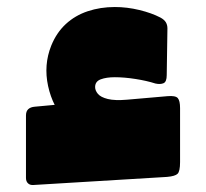

<svg xmlns="http://www.w3.org/2000/svg" viewBox="-20 -504 587 547"><path d="M76 23Q66 24 60 18.5Q54 13 54 3V-175Q54 -187 60.5 -193Q67 -199 79 -200L176 -209L169 -158Q130 -199 117 -259Q104 -319 126 -374Q141 -411 167.5 -435.5Q194 -460 230 -472Q266 -484 307 -484Q342 -484 377 -475.5Q412 -467 437 -454Q448 -448 452.5 -440.5Q457 -433 457 -423L455 -290Q455 -271 446 -267Q437 -263 423 -266Q398 -274 366 -279Q334 -284 307 -284Q283 -284 267 -278Q251 -272 251 -256Q251 -246 259 -236.5Q267 -227 287 -222Q307 -217 342 -220L457 -230Q480 -232 486.5 -224.5Q493 -217 493 -196V-42Q493 -16 486 -9Q479 -2 456 0Z"/></svg>

Font: Rubik Black
Style: Italic
Weight: 900
Italic angle: -12°
Designer: Hubert and Fischer
Foundry: Hubert and Fischer
Version: Version 2.300;gftools[0.9.30]